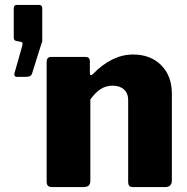

<svg xmlns="http://www.w3.org/2000/svg" viewBox="-20 -762 762 782"><path d="M39 -464 70 -573Q72 -581 72 -584Q72 -591 63 -592L52 -594Q43 -595 39.5 -598.5Q36 -602 36 -610V-727Q36 -742 48 -742H140Q145 -742 148.5 -738.5Q152 -735 152 -730V-594Q152 -591 149 -585L111 -464Q109 -456 103 -452.5Q97 -449 84 -449H48Q42 -449 39.5 -454Q37 -459 39 -464ZM170 -23V-509Q170 -530 187 -530H329Q346 -530 346 -512V-464Q346 -456 351 -456Q354 -456 358 -460Q436 -540 522 -540Q593 -540 636.5 -496.5Q680 -453 680 -380V-27Q680 0 652 0H523Q511 0 506.5 -5Q502 -10 502 -23V-355Q502 -382 485 -397.5Q468 -413 439 -413Q412 -413 390.5 -399.5Q369 -386 348 -357V-26Q348 -12 341 -6Q334 0 318 0H194Q181 0 175.5 -5Q170 -10 170 -23Z"/></svg>

Font: Libre Franklin ExtraBold
Style: Regular
Weight: 800
Designer: Pablo Impallari, Rodrigo Fuenzalida
Foundry: Impallari Type
Version: Version 1.002; ttfautohint (v1.5)